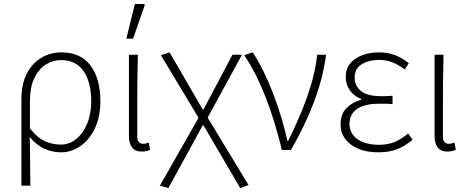

<svg xmlns="http://www.w3.org/2000/svg" viewBox="-20 -756 2358 968"><path d="M88 180V-255Q88 -334 116 -386.5Q144 -439 189.5 -465.5Q235 -492 289 -492Q387 -492 436.5 -425.5Q486 -359 486 -247Q486 -166 458 -108Q430 -50 384.5 -19Q339 12 289 12Q245 12 206 -5Q167 -22 130 -65Q131 -18 131.5 19.5Q132 57 132 95Q132 133 133 180ZM286 -27Q329 -27 364 -55Q399 -83 419.5 -132.5Q440 -182 440 -247Q440 -306 424 -352.5Q408 -399 374.5 -426Q341 -453 287 -453Q247 -453 211.5 -431Q176 -409 153.5 -363Q131 -317 131 -245V-108Q173 -57 211 -42Q249 -27 286 -27Z M695 8Q673 8 659 -0.5Q645 -9 637.5 -27Q630 -45 630 -73V-480H675Q673 -410 672.5 -340.5Q672 -271 672 -203Q672 -135 672 -67Q672 -49 680 -40Q688 -31 701 -31Q708 -31 714.5 -32.5Q721 -34 730 -37L737 -1Q729 3 718.5 5.5Q708 8 695 8ZM617 -561 660 -736H707L710 -731L651 -561Z M829 192 786 180 981 -162 791 -478 835 -492 1002 -204H1006L1152 -480H1200L1027 -163L1233 177L1191 192L1006 -124H1002Z M1401 0Q1380 -88 1352 -174Q1324 -260 1289 -337.5Q1254 -415 1211 -478L1254 -492Q1282 -450 1308.5 -396Q1335 -342 1358 -282Q1381 -222 1399 -161.5Q1417 -101 1429 -46H1433Q1466 -112 1497 -186Q1528 -260 1550 -335Q1572 -410 1579 -480H1624Q1613 -397 1589 -318.5Q1565 -240 1529.5 -161Q1494 -82 1447 0Z M1887 12Q1829 12 1786.5 -6Q1744 -24 1720.5 -55.5Q1697 -87 1697 -129Q1697 -183 1729 -213Q1761 -243 1801 -253V-257Q1763 -272 1743 -302Q1723 -332 1723 -368Q1723 -409 1746 -436.5Q1769 -464 1807.5 -478Q1846 -492 1892 -492Q1936 -492 1973 -477.5Q2010 -463 2041 -437L2021 -406Q1990 -429 1959 -441.5Q1928 -454 1891 -454Q1841 -454 1804.5 -432.5Q1768 -411 1768 -364Q1768 -324 1799.5 -297.5Q1831 -271 1903 -271Q1917 -271 1928.5 -271.5Q1940 -272 1959 -273V-231Q1938 -233 1922.5 -233Q1907 -233 1890 -233Q1818 -233 1780 -206.5Q1742 -180 1742 -132Q1742 -83 1782 -54.5Q1822 -26 1892 -26Q1934 -26 1967 -39Q2000 -52 2038 -83L2060 -51Q2018 -17 1979 -2.5Q1940 12 1887 12Z M2236 8Q2214 8 2200 -0.5Q2186 -9 2178.5 -27Q2171 -45 2171 -73V-480H2216Q2214 -410 2213.5 -340.5Q2213 -271 2213 -203Q2213 -135 2213 -67Q2213 -49 2221 -40Q2229 -31 2242 -31Q2249 -31 2255.5 -32.5Q2262 -34 2271 -37L2278 -1Q2270 3 2259.5 5.5Q2249 8 2236 8Z"/></svg>

Font: Source Sans 3 Light
Style: Regular
Weight: 300
Designer: Paul D. Hunt
Foundry: Adobe
Version: Version 3.052;hotconv 1.1.0;makeotfexe 2.6.0